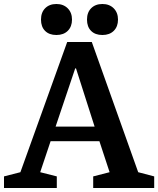

<svg xmlns="http://www.w3.org/2000/svg" viewBox="-33 -940 791 960"><path d="M515 -79 464 -234H220L168 -79L251 -58V0H-13V-58L69 -79L303 -730H426L658 -79L738 -58V0H433V-58ZM343 -598 245 -307H440L347 -598ZM172 -842Q172 -878 193 -899Q214 -920 249 -920Q284 -920 305.5 -898.5Q327 -877 327 -842Q327 -807 306 -786Q285 -765 249 -765Q213 -765 192.5 -785.5Q172 -806 172 -842ZM402 -842Q402 -878 423 -899Q444 -920 479 -920Q514 -920 535.5 -898.5Q557 -877 557 -842Q557 -807 536 -786Q515 -765 479 -765Q443 -765 422.5 -785.5Q402 -806 402 -842Z"/></svg>

Font: Domine
Style: Regular
Weight: 400
Designer: Pablo Impallari, Rodrigo Fuenzalida, Brenda Gallo
Foundry: Pablo Impallari, Rodrigo Fuenzalida, Brenda Gallo
Version: Version 2.000;September 19, 2022;FontCreator 14.0.0.2877 64-